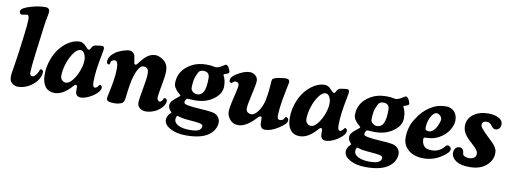

<svg xmlns="http://www.w3.org/2000/svg" viewBox="-68 -1110 4476 1680"><g transform="rotate(10 2170.5 -270.5)"><path d="M61.5 -285.6 81.5 -440.4Q94.7 -543.5 94.5 -583.3Q94.2 -623 78.1 -623Q68.8 -623 54.4 -619.4Q40 -615.7 32.7 -615.7Q21.5 -615.7 15.4 -622.1Q9.3 -628.4 9.3 -637.7Q9.3 -653.3 21 -663.3Q32.7 -673.3 60.1 -684.6Q147.9 -716.8 224.1 -716.8Q241.2 -716.8 251.2 -707.5Q261.2 -698.2 261.2 -682.6Q261.2 -668.5 253.4 -631.6Q245.6 -594.7 241.2 -560.5L207 -293.9Q191.4 -168.9 191.4 -130.9Q191.4 -114.3 197.5 -107.4Q203.6 -100.6 215.8 -100.6Q228.5 -100.6 242.2 -116Q255.9 -131.3 265.6 -156.7Q266.6 -159.2 268.1 -162.8Q269.5 -166.5 270 -167.7Q270.5 -168.9 271.7 -170.9Q272.9 -172.9 274.7 -173.3Q276.4 -173.8 278.8 -173.8Q287.6 -173.8 293.7 -167.5Q299.8 -161.1 299.8 -153.3Q299.8 -121.1 278.6 -85.4Q257.3 -49.8 211.9 -20.5Q161.1 11.7 106 11.7Q72.3 11.7 46.9 -13.7Q30.3 -29.8 30.3 -63.5Q30.3 -82 33.4 -103.3Q36.6 -124.5 45.2 -174.6Q53.7 -224.6 61.5 -285.6Z M830.6 -107.4Q830.6 -83.5 801.3 -55.7Q772 -27.8 732.4 -9.3Q692.9 9.3 663.6 9.3Q615.7 9.3 615.7 -43Q615.7 -75.2 615.2 -79.6Q613.8 -92.8 602.5 -92.8Q597.7 -92.8 594.2 -90.6Q590.8 -88.4 585.2 -81.5Q579.6 -74.7 576.7 -71.8Q503.9 9.8 430.2 9.8Q376.5 9.8 347.4 -27.6Q318.4 -64.9 318.4 -133.8Q318.4 -202.1 340.8 -265.6Q363.3 -329.1 399.2 -373.5Q435.1 -418 480.7 -444.6Q526.4 -471.2 571.3 -471.2Q584.5 -471.2 597.4 -464.8Q610.4 -458.5 616.7 -453.1Q623 -447.8 633.8 -435.8Q644.5 -423.8 645.5 -422.9Q652.8 -415 662.6 -415Q669.9 -415 678.7 -434.1Q688.5 -455.6 709 -460.9Q716.8 -461.9 729.2 -463.9Q741.7 -465.8 750.7 -467Q759.8 -468.3 768.1 -468.3Q789.6 -468.3 789.6 -446.3Q789.6 -437.5 780.8 -390.1Q750 -240.2 750 -147Q750 -101.1 766.1 -98.1Q773.4 -96.2 781 -100.3Q788.6 -104.5 793.2 -109.9Q797.9 -115.2 805.7 -126Q810.1 -131.3 816.9 -128.9Q822.8 -126 826.7 -120.1Q830.6 -114.7 830.6 -107.4ZM590.8 -399.4Q561 -399.4 530.5 -356.7Q500 -314 481.7 -256.1Q463.4 -198.2 463.4 -151.4Q463.4 -126 477.8 -111.1Q492.2 -96.2 513.2 -96.2Q541 -96.2 571 -134Q601.1 -171.9 620.4 -224.1Q639.6 -276.4 639.6 -318.4Q639.6 -349.1 626.7 -374.3Q613.8 -399.4 590.8 -399.4Z M1245.6 -469.7Q1267.1 -469.7 1294.9 -455.3Q1322.8 -440.9 1337.4 -421.4Q1359.9 -393.1 1359.9 -345.7Q1359.9 -304.2 1343.3 -218.8Q1326.7 -133.3 1326.7 -106Q1326.7 -93.3 1332.8 -85.4Q1338.9 -77.6 1347.7 -76.2Q1357.9 -74.7 1366.7 -84Q1375.5 -93.3 1378.9 -104.5Q1382.3 -115.7 1392.1 -113.3Q1395 -112.8 1399.9 -109.9Q1411.1 -103 1411.1 -89.4Q1411.1 -54.7 1367.7 -16.1Q1345.2 3.9 1311 17.1Q1276.9 30.3 1243.2 30.3Q1212.4 30.3 1190.7 12.5Q1168.9 -5.4 1168.9 -33.2Q1168.9 -65.4 1187 -160.6Q1205.1 -255.9 1205.1 -300.8Q1205.1 -354.5 1157.7 -354.5Q1136.7 -354.5 1117.9 -326.2Q1099.1 -297.9 1085 -251.5Q1066.4 -192.4 1050.8 -49.3Q1046.9 -14.6 1025.9 -5.4Q1018.6 -1.5 1000.7 2.9Q982.9 7.3 965.3 7.3Q921.9 7.3 910.2 1Q891.6 -5.4 891.6 -25.4Q891.6 -34.7 901.6 -78.1Q911.6 -121.6 921.6 -182.9Q931.6 -244.1 931.6 -296.4Q931.6 -360.8 903.8 -362.8Q894 -364.7 882.3 -358.2Q870.6 -351.6 868.2 -345.2Q866.2 -338.4 865.2 -327.6Q862.8 -316.9 851.1 -318.8Q835.9 -322.3 835.9 -341.3Q835.9 -387.7 889.6 -426.3Q914.1 -444.3 951.4 -457.3Q988.8 -470.2 1013.2 -470.2Q1038.6 -470.2 1054.7 -448.2Q1060.1 -440.9 1063.2 -429Q1066.4 -417 1069.1 -396.7Q1071.8 -376.5 1072.3 -373.5Q1074.7 -357.4 1085.4 -357.4Q1087.9 -357.4 1090.3 -358.2Q1092.8 -358.9 1095 -360.8Q1097.2 -362.8 1098.4 -364Q1099.6 -365.2 1101.8 -367.9Q1104 -370.6 1104.5 -371.1Q1141.1 -420.9 1172.9 -445.1Q1204.6 -469.2 1245.6 -469.7Z M1455.1 -257.8Q1455.1 -316.9 1484.4 -362.3Q1512.7 -405.3 1567.6 -435.5Q1622.6 -465.8 1696.8 -465.8Q1739.7 -465.8 1759.8 -460.9Q1772.9 -457 1781.7 -457Q1794.9 -457 1809.6 -463.9Q1825.2 -469.7 1842 -481Q1858.9 -492.2 1860.4 -492.7Q1868.2 -496.1 1873.5 -493.2Q1889.2 -484.9 1896.5 -465.8Q1912.1 -435.1 1902.8 -426.3Q1896 -420.9 1880.4 -415.3Q1864.7 -409.7 1863.3 -409.2Q1860.4 -407.7 1859.6 -404.8Q1858.9 -401.9 1860.4 -400.4Q1882.8 -362.3 1882.8 -304.7Q1882.8 -237.8 1815.7 -189Q1748.5 -140.1 1652.3 -140.1Q1637.7 -140.1 1614.5 -141.6Q1591.3 -143.1 1589.4 -143.1Q1579.6 -143.1 1574.2 -134.8Q1564.9 -121.6 1564.9 -109.9Q1564.9 -98.6 1576.4 -93Q1587.9 -87.4 1616.7 -83.5Q1648.9 -78.1 1714.8 -74.2Q1780.8 -70.3 1809.6 -65.4Q1850.1 -60.5 1870.6 -37.4Q1891.1 -14.2 1891.1 13.7Q1891.1 46.9 1872.6 79.1Q1854 111.3 1816.9 134.8Q1751 175.8 1627.4 175.8Q1542.5 175.8 1486.8 145.3Q1431.2 114.7 1431.2 70.8Q1431.2 56.2 1437.5 42.2Q1443.8 28.3 1448.2 23.4Q1452.6 18.6 1464.8 5.4Q1467.8 2.4 1467.8 1L1463.9 -4.4Q1438 -31.7 1438 -57.1Q1438 -64 1439.9 -70.8Q1441.9 -77.6 1443.8 -82.8Q1445.8 -87.9 1451.4 -94.5Q1457 -101.1 1460 -104.7Q1462.9 -108.4 1471.4 -115.7Q1480 -123 1482.9 -125.5Q1485.8 -127.9 1496.3 -136.2Q1506.8 -144.5 1509.3 -146.5Q1519.5 -154.8 1519.5 -159.2Q1519.5 -162.6 1509.3 -170.4Q1489.7 -185.1 1472.4 -209.2Q1455.1 -233.4 1455.1 -257.8ZM1662.1 -195.3Q1699.7 -195.3 1717.8 -231Q1736.3 -266.1 1736.3 -351.6Q1736.3 -407.2 1682.6 -407.2Q1659.7 -407.2 1647.9 -396.7Q1636.2 -386.2 1626 -359.9Q1605 -317.9 1605 -243.7Q1605 -225.1 1621.8 -210.2Q1638.7 -195.3 1662.1 -195.3ZM1512.7 53.2Q1512.7 84.5 1550.5 103.8Q1588.4 123 1651.4 123Q1709 123 1732.2 109.4Q1755.4 95.7 1755.4 70.8Q1755.4 55.2 1724.1 49.3Q1699.2 44.9 1657 41.5Q1614.7 38.1 1602.1 36.6Q1562 32.7 1535.2 22.9Q1527.8 20 1526.4 20Q1522.5 20 1519.5 25.4Q1512.7 38.1 1512.7 53.2Z M2062 8.3Q2037.6 8.3 2017.6 -1.7Q1997.6 -11.7 1985.6 -27.3Q1973.6 -43 1967 -59.6Q1960.4 -76.2 1960.4 -91.3Q1960.4 -133.3 1982.9 -223.1Q2005.4 -313 2005.4 -337.4Q2005.4 -348.6 1996.1 -356.4Q1989.7 -361.8 1979 -363.8Q1969.2 -365.2 1960.2 -360.4Q1951.2 -355.5 1948.2 -349.6Q1943.8 -342.8 1935.1 -346.2Q1920.9 -350.6 1920.9 -362.8Q1920.9 -380.9 1931.2 -394.3Q1941.4 -407.7 1961.4 -421.4Q2031.2 -466.8 2084 -466.8Q2112.8 -466.8 2135.3 -446.8Q2155.8 -427.7 2155.8 -401.9Q2155.8 -370.6 2133.5 -276.6Q2111.3 -182.6 2111.3 -149.4Q2111.3 -128.4 2125 -117.2Q2138.7 -106 2159.2 -106Q2183.1 -106 2209 -136.2Q2234.9 -166.5 2252 -213.4Q2272.5 -270 2281.7 -408.7Q2281.7 -411.1 2282.2 -417Q2282.7 -422.9 2283 -425.3Q2283.2 -427.7 2284.2 -432.1Q2285.2 -436.5 2286.9 -439Q2288.6 -441.4 2292 -444.1Q2295.4 -446.8 2299.8 -448.2Q2320.8 -459.5 2362.3 -463.9Q2366.7 -464.4 2382.8 -466.1Q2398.9 -467.8 2402.8 -467.5Q2406.7 -467.3 2419.9 -465.3Q2436.5 -460.4 2436.5 -439.5Q2436.5 -434.6 2434.8 -425.8Q2433.1 -417 2429.4 -400.4Q2425.8 -383.8 2422.9 -368.7Q2422.4 -365.7 2418.9 -347.7Q2415.5 -329.6 2414.6 -324.2Q2413.6 -318.8 2410.2 -301.8Q2406.7 -284.7 2405.5 -276.9Q2404.3 -269 2401.9 -252.9Q2399.4 -236.8 2398.2 -227.3Q2397 -217.8 2395.3 -203.4Q2393.6 -189 2392.8 -178.2Q2392.1 -167.5 2391.4 -155Q2390.6 -142.6 2390.6 -131.3Q2390.6 -103 2407.2 -100.6Q2421.9 -97.7 2436 -105.2Q2450.2 -112.8 2454.1 -129.4Q2459.5 -134.8 2464.8 -134.8Q2473.1 -133.3 2479.7 -126.5Q2486.3 -119.6 2486.3 -108.4Q2486.3 -91.3 2468.5 -73.5Q2450.7 -55.7 2418.9 -35.2Q2353 7.3 2298.3 7.3Q2266.1 7.3 2256.3 -27.8Q2253.9 -38.6 2254.2 -57.6Q2254.4 -76.7 2253.9 -90.8Q2252.4 -101.1 2240.2 -101.1Q2234.4 -101.1 2222.7 -90.3Q2133.8 8.3 2062 8.3Z M3008.3 -107.4Q3008.3 -83.5 2979 -55.7Q2949.7 -27.8 2910.2 -9.3Q2870.6 9.3 2841.3 9.3Q2793.5 9.3 2793.5 -43Q2793.5 -75.2 2793 -79.6Q2791.5 -92.8 2780.3 -92.8Q2775.4 -92.8 2772 -90.6Q2768.6 -88.4 2762.9 -81.5Q2757.3 -74.7 2754.4 -71.8Q2681.6 9.8 2607.9 9.8Q2554.2 9.8 2525.1 -27.6Q2496.1 -64.9 2496.1 -133.8Q2496.1 -202.1 2518.6 -265.6Q2541 -329.1 2576.9 -373.5Q2612.8 -418 2658.4 -444.6Q2704.1 -471.2 2749 -471.2Q2762.2 -471.2 2775.1 -464.8Q2788.1 -458.5 2794.4 -453.1Q2800.8 -447.8 2811.5 -435.8Q2822.3 -423.8 2823.2 -422.9Q2830.6 -415 2840.3 -415Q2847.7 -415 2856.4 -434.1Q2866.2 -455.6 2886.7 -460.9Q2894.5 -461.9 2907 -463.9Q2919.4 -465.8 2928.5 -467Q2937.5 -468.3 2945.8 -468.3Q2967.3 -468.3 2967.3 -446.3Q2967.3 -437.5 2958.5 -390.1Q2927.7 -240.2 2927.7 -147Q2927.7 -101.1 2943.8 -98.1Q2951.2 -96.2 2958.7 -100.3Q2966.3 -104.5 2970.9 -109.9Q2975.6 -115.2 2983.4 -126Q2987.8 -131.3 2994.6 -128.9Q3000.5 -126 3004.4 -120.1Q3008.3 -114.7 3008.3 -107.4ZM2768.6 -399.4Q2738.8 -399.4 2708.3 -356.7Q2677.7 -314 2659.4 -256.1Q2641.1 -198.2 2641.1 -151.4Q2641.1 -126 2655.5 -111.1Q2669.9 -96.2 2690.9 -96.2Q2718.8 -96.2 2748.8 -134Q2778.8 -171.9 2798.1 -224.1Q2817.4 -276.4 2817.4 -318.4Q2817.4 -349.1 2804.4 -374.3Q2791.5 -399.4 2768.6 -399.4Z M3053.2 -257.8Q3053.2 -316.9 3082.5 -362.3Q3110.8 -405.3 3165.8 -435.5Q3220.7 -465.8 3294.9 -465.8Q3337.9 -465.8 3357.9 -460.9Q3371.1 -457 3379.9 -457Q3393.1 -457 3407.7 -463.9Q3423.3 -469.7 3440.2 -481Q3457 -492.2 3458.5 -492.7Q3466.3 -496.1 3471.7 -493.2Q3487.3 -484.9 3494.6 -465.8Q3510.3 -435.1 3501 -426.3Q3494.1 -420.9 3478.5 -415.3Q3462.9 -409.7 3461.4 -409.2Q3458.5 -407.7 3457.8 -404.8Q3457 -401.9 3458.5 -400.4Q3481 -362.3 3481 -304.7Q3481 -237.8 3413.8 -189Q3346.7 -140.1 3250.5 -140.1Q3235.8 -140.1 3212.6 -141.6Q3189.5 -143.1 3187.5 -143.1Q3177.7 -143.1 3172.4 -134.8Q3163.1 -121.6 3163.1 -109.9Q3163.1 -98.6 3174.6 -93Q3186 -87.4 3214.8 -83.5Q3247.1 -78.1 3313 -74.2Q3378.9 -70.3 3407.7 -65.4Q3448.2 -60.5 3468.8 -37.4Q3489.3 -14.2 3489.3 13.7Q3489.3 46.9 3470.7 79.1Q3452.1 111.3 3415 134.8Q3349.1 175.8 3225.6 175.8Q3140.6 175.8 3085 145.3Q3029.3 114.7 3029.3 70.8Q3029.3 56.2 3035.6 42.2Q3042 28.3 3046.4 23.4Q3050.8 18.6 3063 5.4Q3065.9 2.4 3065.9 1L3062 -4.4Q3036.1 -31.7 3036.1 -57.1Q3036.1 -64 3038.1 -70.8Q3040 -77.6 3042 -82.8Q3043.9 -87.9 3049.6 -94.5Q3055.2 -101.1 3058.1 -104.7Q3061 -108.4 3069.6 -115.7Q3078.1 -123 3081.1 -125.5Q3084 -127.9 3094.5 -136.2Q3105 -144.5 3107.4 -146.5Q3117.7 -154.8 3117.7 -159.2Q3117.7 -162.6 3107.4 -170.4Q3087.9 -185.1 3070.6 -209.2Q3053.2 -233.4 3053.2 -257.8ZM3260.3 -195.3Q3297.9 -195.3 3315.9 -231Q3334.5 -266.1 3334.5 -351.6Q3334.5 -407.2 3280.8 -407.2Q3257.8 -407.2 3246.1 -396.7Q3234.4 -386.2 3224.1 -359.9Q3203.1 -317.9 3203.1 -243.7Q3203.1 -225.1 3220 -210.2Q3236.8 -195.3 3260.3 -195.3ZM3110.8 53.2Q3110.8 84.5 3148.7 103.8Q3186.5 123 3249.5 123Q3307.1 123 3330.3 109.4Q3353.5 95.7 3353.5 70.8Q3353.5 55.2 3322.3 49.3Q3297.4 44.9 3255.1 41.5Q3212.9 38.1 3200.2 36.6Q3160.2 32.7 3133.3 22.9Q3126 20 3124.5 20Q3120.6 20 3117.7 25.4Q3110.8 38.1 3110.8 53.2Z M3826.2 -469.7Q3868.2 -469.7 3896 -444.3Q3927.7 -414.1 3927.7 -362.8Q3927.7 -331.1 3910.6 -296.1Q3893.6 -261.2 3868.2 -236.3Q3838.9 -207.5 3798.3 -188.7Q3757.8 -169.9 3710.9 -169.9Q3690.9 -169.9 3684.8 -167Q3678.7 -164.1 3678.7 -153.3Q3678.7 -114.3 3701.7 -89.4Q3720.7 -69.3 3767.6 -69.3Q3833.5 -69.3 3876.5 -120.1Q3889.2 -136.7 3900.4 -136.7Q3910.6 -136.7 3920.4 -127.9Q3930.7 -119.1 3930.7 -107.4Q3930.7 -76.7 3874.5 -40.5Q3799.8 12.7 3707 12.7Q3659.2 12.7 3618.9 -3.2Q3578.6 -19 3551.5 -54.2Q3524.4 -89.4 3524.4 -138.2Q3524.4 -238.3 3576.7 -314.5Q3622.6 -387.7 3686.3 -428.7Q3750 -469.7 3826.2 -469.7ZM3688.5 -235.8Q3697.8 -228.5 3714.4 -228.5Q3735.4 -228.5 3754.6 -246.6Q3773.9 -264.6 3787.6 -295.9Q3802.7 -329.6 3802.7 -349.1Q3802.7 -369.1 3784.7 -384.3Q3771.5 -396.5 3757.8 -396.5Q3728 -396.5 3703.6 -348.1Q3681.6 -302.2 3681.6 -251.5Q3681.6 -241.2 3688.5 -235.8Z M4043.5 -98.1Q4043.9 -96.7 4044.4 -91.3Q4044.9 -85.9 4045.9 -83Q4048.3 -72.8 4063.5 -65.7Q4078.6 -58.6 4098.6 -58.6Q4130.9 -58.6 4147 -72.3Q4163.1 -85.9 4163.1 -106.4Q4163.1 -117.2 4158.2 -128.2Q4153.3 -139.2 4140.1 -153.3Q4127 -167.5 4120.6 -173.6Q4114.3 -179.7 4095.2 -197.3Q4056.6 -231.4 4037.1 -262.7Q4017.6 -293.9 4017.6 -330.1Q4017.6 -395 4069.8 -433.8Q4122.1 -472.7 4201.7 -472.7Q4258.3 -472.7 4294.7 -452.9Q4331.1 -433.1 4331.1 -400.9Q4331.1 -374 4317.4 -360.1Q4303.7 -346.2 4288.1 -346.2Q4264.2 -346.2 4248 -370.6Q4236.8 -386.7 4226.3 -392.8Q4215.8 -398.9 4200.2 -398.9Q4180.7 -398.9 4170.2 -390.1Q4159.7 -381.3 4159.7 -366.2Q4159.7 -350.6 4174.8 -331.8Q4189.9 -313 4231 -273.4Q4236.8 -267.6 4252.9 -252.4Q4269 -237.3 4273.7 -232.4Q4278.3 -227.5 4289.3 -215.8Q4300.3 -204.1 4303.5 -198Q4306.6 -191.9 4312.3 -181.4Q4317.9 -170.9 4319.3 -161.1Q4320.8 -151.4 4320.8 -139.6Q4320.8 -76.7 4266.6 -29.5Q4212.4 17.6 4119.1 17.6Q4041.5 17.6 4001.5 -8.3Q3956.1 -37.6 3956.1 -81.1Q3956.1 -106 3969.5 -121.8Q3982.9 -137.7 4004.4 -137.7Q4037.6 -137.7 4043.5 -98.1Z"/></g></svg>

Font: Cooper*
Style: Bold Italic
Weight: 700
Italic angle: -7°
Designer: Owen Earl
Foundry: indestructible type*
Version: Version 0.001